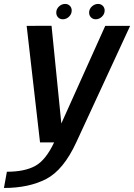

<svg xmlns="http://www.w3.org/2000/svg" viewBox="-70 -724 682 976"><path d="M133.5 0H317.5L591.5 -592.5H465L220.5 -49L246.5 -49.5L192 -593L65.5 -592.5ZM-50 231.5Q76.5 231.5 164.5 186Q252.5 140.5 317.5 0L205.5 -1Q163 90 109 119.5Q55 149 -35 149ZM249.5 -626Q267 -626 280.8 -639.2Q294.5 -652.5 294.5 -670.5Q294.5 -685 285 -694.5Q275.5 -704 261 -704Q243.5 -704 229.8 -691Q216 -678 216 -660Q216 -645.5 225.2 -635.8Q234.5 -626 249.5 -626ZM417 -626Q434 -626 448 -639.2Q462 -652.5 462 -670.5Q462 -685 452.5 -694.5Q443 -704 428.5 -704Q411 -704 397 -691Q383 -678 383 -660Q383 -645.5 392.5 -635.8Q402 -626 417 -626Z"/></svg>

Font: Anybody UltraCondensed Thin Medium
Style: Italic
Weight: 500
Italic angle: -10°
Version: Version 1.111